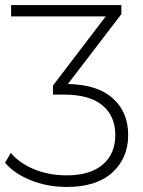

<svg xmlns="http://www.w3.org/2000/svg" viewBox="-44 -542 567 761"><path d="M403 -152.5C362.3 -188.8 303 -207.7 225 -209L437 -486V-522H0V-477H375L166 -203V-167H210C277.3 -167 328 -152.8 362 -124.5C396 -96.2 413 -57 413 -7C413 43 396.3 82.2 363 110.5C329.7 138.8 282 153 220 153C172.7 153 129.5 144.8 90.5 128.5C51.5 112.2 21 90.7 -1 64L-24 103C0 131.7 34 154.8 78 172.5C122 190.2 169.7 199 221 199C299 199 359 180 401 142C443 104 464 54.3 464 -7C464 -67.7 443.7 -116.2 403 -152.5Z"/></svg>

Font: Montserrat Custom ExtraLight
Style: Regular
Weight: 300
Designer: Julieta Ulanovsky
Foundry: Julieta Ulanovsky
Version: Version 7.200